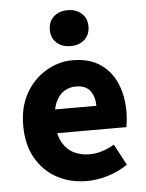

<svg xmlns="http://www.w3.org/2000/svg" viewBox="-53 -766 623 821"><g transform="rotate(-5 259.0 -355.5)"><path d="M287 12Q216 12 159 -19Q102 -50 69 -108Q36 -166 36 -248Q36 -329 69.5 -387Q103 -445 157 -476.5Q211 -508 270 -508Q341 -508 388 -476.5Q435 -445 458 -391Q481 -337 481 -270Q481 -251 479 -232.5Q477 -214 475 -203H150L148 -305H355Q355 -344 336 -369.5Q317 -395 273 -395Q249 -395 226 -382Q203 -369 188 -337Q173 -305 174 -248Q175 -192 194.5 -160Q214 -128 244 -114.5Q274 -101 307 -101Q336 -101 362.5 -109.5Q389 -118 415 -133L463 -43Q426 -17 379 -2.5Q332 12 287 12ZM268 -569Q231 -569 208 -590Q185 -611 185 -646Q185 -681 208 -702Q231 -723 268 -723Q305 -723 328 -702Q351 -681 351 -646Q351 -611 328 -590Q305 -569 268 -569Z"/></g></svg>

Font: Source Sans 3
Style: Bold
Weight: 700
Designer: Paul D. Hunt
Foundry: Adobe
Version: Version 3.052;hotconv 1.1.0;makeotfexe 2.6.0